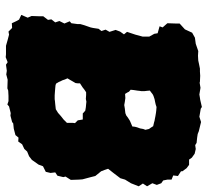

<svg xmlns="http://www.w3.org/2000/svg" viewBox="-48 -678 745 690"><g transform="rotate(90 325.0 -333.5)"><path d="M248 17 235 15 213 18 204 12 186 19 176 18H145L124 12L105 7L94 9L81 -4L64 -3L57 -18L51 -29L34 -37L44 -60L38 -74L39 -103V-116L52 -133L50 -145L61 -159L56 -174L65 -192L57 -211L64 -217L67 -239V-249L71 -263L79 -286L81 -295L84 -315L92 -325L87 -340L95 -354L88 -376L94 -392L104 -406L95 -417L105 -447L112 -473V-497L102 -515L100 -527L75 -534L79 -545L64 -562L65 -591V-606L86 -625L98 -651L116 -661L138 -664L164 -673L181 -672L198 -673L212 -676L227 -679H238L253 -680L274 -679L278 -678L296 -681L320 -677L332 -679L339 -680L365 -686L371 -682L400 -677L419 -683L452 -675L462 -671L475 -669L494 -667L502 -662L516 -664L533 -660L547 -650L554 -640H573L585 -631L596 -616V-611L613 -600L611 -583L626 -577V-562L629 -547L639 -540L645 -524L639 -508L650 -489L640 -474L650 -459L639 -431L626 -410L621 -393L602 -368L587 -349L591 -337L596 -324L613 -303L617 -287L625 -257L626 -244L627 -215L615 -196L617 -188L612 -167L600 -159L602 -142L598 -125L578 -115L572 -99L555 -75L542 -65L525 -58L516 -48L499 -40L489 -26L475 -27L466 -16L443 -10L424 -8L419 -4L396 2L387 1L363 7L356 13L344 9H325L306 10L298 13L267 12ZM358 -407 370 -409 387 -411 395 -414 403 -420 414 -427 423 -431 435 -436 436 -445 438 -453 442 -464 444 -475 447 -483 444 -496 439 -503 434 -511 421 -514 414 -516 408 -517 398 -519 386 -521 378 -522 365 -523 356 -520 347 -518 337 -516 325 -512 319 -509 314 -505 306 -499 307 -488 308 -480V-468L307 -462L306 -453L305 -447L304 -440L303 -430L310 -424L313 -418L318 -410L333 -411L347 -409ZM323 -157H337L344 -158L355 -159L373 -161L386 -169L395 -177L401 -182L410 -189L422 -201V-222L423 -230L413 -240L410 -258H388L384 -262L378 -267L366 -269L355 -270L346 -271L336 -269L322 -270H312L303 -264L294 -257L280 -248V-240L279 -232L272 -220L268 -213L262 -203L266 -194L269 -185L273 -177L275 -172L281 -162L287 -160L297 -159L309 -158Z"/></g></svg>

Font: Winky Rough Black
Style: Italic
Weight: 900
Italic angle: -8.97852°
Designer: Simon Atzbach
Foundry: typofactur
Version: Version 1.206; ttfautohint (v1.8.4.7-5d5b)